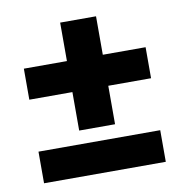

<svg xmlns="http://www.w3.org/2000/svg" viewBox="-65 -572 611 643"><g transform="rotate(-10 241.0 -250.5)"><path d="M448.2 9.8V-97.7H34.2V9.8ZM448.2 -274.4V-379.9H302.7V-510.7H180.7V-379.9H34.2V-274.4H180.7V-143.6H302.7V-274.4Z"/></g></svg>

Font: Yaldevi Colombo
Style: Bold
Weight: 700
Designer: Sol Matas, Denzil Rajitha, Kosala Senevirathne and Pathum Egodawatta
Foundry: Mooniak
Version: Version 1.020 ; ttfautohint (v1.6)